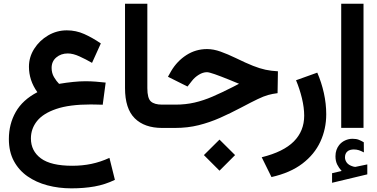

<svg xmlns="http://www.w3.org/2000/svg" viewBox="-20 -697 2053 1046"><path d="M481.4 -354.5Q448.7 -373.5 413.3 -389.6Q377.9 -405.8 349.1 -405.8Q312.5 -405.8 286.9 -384.3Q261.2 -362.8 261.2 -327.1Q261.2 -298.8 274.4 -276.6Q287.6 -254.4 301.8 -240.2Q342.8 -247.1 378.9 -250.7Q415 -254.4 445.3 -254.4Q474.1 -254.4 501.7 -252.2Q529.3 -250 555.7 -247.1L539.6 -126.5Q523.9 -127 503.9 -127.4Q483.9 -127.9 474.1 -127.9Q358.4 -127.9 286.6 -103.5Q214.8 -79.1 181.6 -37.4Q148.4 4.4 148.4 57.1Q148.4 125.5 202.9 165.8Q257.3 206.1 374 206.1Q428.7 206.1 478 195.8Q527.3 185.5 576.2 163.1L606 282.7Q552.7 308.6 495.4 318.8Q438 329.1 368.7 329.1Q299.8 329.1 238.3 312.7Q176.8 296.4 129.6 263.4Q82.5 230.5 55.4 179.9Q28.3 129.4 28.3 60.5Q28.3 -21 65.7 -86.9Q103 -152.8 183.6 -194.8Q160.2 -227.5 148.9 -262.2Q137.7 -296.9 137.7 -333.5Q137.7 -386.2 166.5 -431.4Q195.3 -476.6 242.4 -504.2Q289.6 -531.7 344.2 -531.7Q394 -531.7 439.2 -511.5Q484.4 -491.2 529.3 -460.4Z M875.5 0H863.3Q767.1 0 714.1 -52.5Q661.1 -105 661.1 -217.3V-676.8H782.7V-216.8Q782.7 -161.6 802 -144.3Q821.3 -127 863.3 -127H875.5Z M1090.8 147.9 1175.8 63.5 1260.7 147.9 1175.8 232.9ZM856 0V-127H935.5Q991.2 -127 1039.8 -138.2Q1088.4 -149.4 1138.2 -170.9Q1188 -192.4 1247.6 -222.7L1282.2 -240.7Q1273.9 -243.7 1263.4 -248.3Q1252.9 -252.9 1231 -261.7Q1181.6 -281.7 1150.1 -292.7Q1118.7 -303.7 1107.4 -303.7Q1085.9 -303.7 1063.5 -290Q1041 -276.4 1024.9 -255.4L1001.5 -225.6L895 -278.8L912.6 -310.1Q944.8 -364.3 995.6 -397Q1046.4 -429.7 1107.9 -429.7Q1143.1 -429.7 1181.9 -415.8Q1220.7 -401.9 1264.2 -380.9Q1320.3 -353.5 1357.9 -338.6Q1395.5 -323.7 1426.5 -317.1Q1457.5 -310.5 1494.1 -308.6L1492.2 -189.5Q1463.9 -186 1440.4 -179.4Q1417 -172.9 1384.3 -157.2Q1351.6 -141.6 1295.4 -111.8Q1235.4 -80.1 1178.5 -54.9Q1121.6 -29.8 1062 -14.9Q1002.4 0 934.1 0Z M1708.5 -301.3Q1731.4 -248.5 1744.4 -190.2Q1757.3 -131.8 1757.3 -74.7Q1757.3 5.4 1725.3 74.7Q1693.4 144 1627.4 194.3Q1561.5 244.6 1459 267.6L1405.8 159.7Q1524.4 130.4 1580.8 73.5Q1637.2 16.6 1637.2 -66.9Q1637.2 -110.8 1624.8 -162.1Q1612.3 -213.4 1592.8 -259.8Z M1841.3 234.4Q1826.7 218.8 1817.1 199.5Q1807.6 180.2 1807.6 154.3Q1807.6 135.3 1813 120.1Q1818.4 105 1827.6 93.3Q1840.8 76.7 1860.4 67.9Q1879.9 59.1 1900.4 59.1Q1921.4 59.1 1934.6 64.5Q1947.8 69.8 1961.9 78.1L1962.4 133.3Q1947.8 125.5 1935.1 121.3Q1922.4 117.2 1907.2 117.2Q1898.4 117.2 1888.7 119.6Q1878.9 122.1 1871.6 128.9Q1859.4 140.1 1859.4 160.6Q1859.4 175.8 1869.6 189.5Q1879.9 203.1 1903.3 210Q1905.8 210.4 1908.2 211.2Q1910.6 211.9 1913.1 211.9Q1915.5 211.9 1917.5 211.9L1981 198.7V252.9L1789.1 298.8V246.6ZM1838.9 -676.8H1960.4V-0.5H1838.9Z"/></svg>

Font: Vazir WOL
Style: Bold-WOL
Weight: 700
Designer: Saber Rastikerdar
Foundry: Saber Rastikerdar
Version: Version 30.0.0